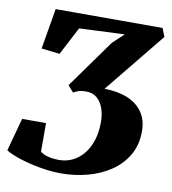

<svg xmlns="http://www.w3.org/2000/svg" viewBox="-83 -816 801 894"><g transform="rotate(10 317.0 -368.5)"><path d="M265.5 6Q217 6 164.2 -3.5Q111.5 -13 67.8 -27.2Q24 -41.5 0.5 -56.5L43 -212.5H156V-78Q167 -67 191 -60.5Q215 -54 245.5 -54Q280 -54 309.2 -68.5Q338.5 -83 360.5 -110Q382.5 -137 394.8 -175.2Q407 -213.5 407 -261.5Q407 -297 396.5 -326.5Q386 -356 365.5 -373Q345 -390 314.5 -390Q294 -390 279.8 -385.5Q265.5 -381 255 -374.5L228.5 -404.5L392.5 -633.5L445.5 -683L231 -673.5L162 -541L75.5 -551L108 -743H613.5L629 -703L396.5 -417Q460 -416.5 506 -397.5Q552 -378.5 577.2 -342Q602.5 -305.5 602.5 -252Q602.5 -187 574 -138.5Q545.5 -90 497.2 -57.8Q449 -25.5 388.8 -9.8Q328.5 6 265.5 6Z"/></g></svg>

Font: Merriweather 20pt Black
Style: Italic
Weight: 900
Italic angle: -7.8°
Version: Version 2.101